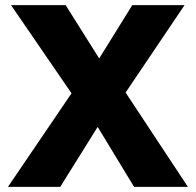

<svg xmlns="http://www.w3.org/2000/svg" viewBox="-20 -729 764 749"><path d="M470 -368 713 0H503L361 -234L215 0H11L259 -365L23 -709H236L367 -501L496 -709H700Z"/></svg>

Font: Outfit Extra Bold
Style: Regular
Weight: 800
Designer: Rodrigo Fuenzalida
Foundry: fragTYPE
Version: Version 1.000